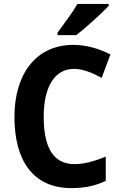

<svg xmlns="http://www.w3.org/2000/svg" viewBox="-20 -954 619 984"><path d="M537 -924V-934H377C351 -889 307 -830 275 -787V-774H371C420 -812 503 -887 537 -924ZM360 -601C405 -601 453 -581 501 -555L546 -675C487 -705 422 -724 356 -724C162 -724 54 -571 54 -356C54 -131 149 10 346 10C414 10 466 -1 522 -27V-151C461 -127 412 -113 361 -113C252 -113 204 -200 204 -355C204 -503 256 -601 360 -601Z"/></svg>

Font: Noto Sans Gurmukhi SemiCondensed
Style: Bold
Weight: 700
Width: 4
Designer: Jelle Bosma - Monotype Design Team
Foundry: Monotype Imaging Inc.
Version: Version 2.004